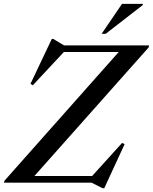

<svg xmlns="http://www.w3.org/2000/svg" viewBox="-45 -938 786 986"><path d="M721 -705 718 -694 116 -16.5 78 -34H428L582 -204L595 -198L490.5 28.5H481.5L425 0H-25L-21.5 -10.5L581.5 -690L661.5 -671H283L123.5 -500L111.5 -507.5L221 -738H229L283.5 -705ZM477 -764.5 581.5 -918H689L688 -912L498 -764.5Z"/></svg>

Font: Newsreader 60pt Medium
Style: Italic
Weight: 500
Italic angle: -17°
Designer: Hugues Gentile
Foundry: Production Type
Version: Version 1.003